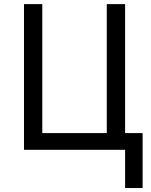

<svg xmlns="http://www.w3.org/2000/svg" viewBox="-20 -735 739 942"><path d="M593.8 -82H679.7V187.5H593.8V0H97.7V-714.8H187.5V-82H503.9V-714.8H593.8Z"/></svg>

Font: Droid Sans Fallback
Style: Regular
Weight: 400
Designer: Steve Matteson
Foundry: Ascender Corporation
Version: 3.00 (Khmer version)